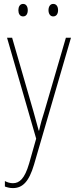

<svg xmlns="http://www.w3.org/2000/svg" viewBox="-20 -720 390 982"><path d="M74 -668C74 -651 81 -636 98 -636C114 -636 122 -649 122 -668C122 -686 114 -700 98 -700C81 -700 74 -684 74 -668ZM228 -668C228 -651 236 -636 252 -636C269 -636 277 -650 277 -668C277 -686 269 -700 252 -700C236 -700 228 -685 228 -668ZM16 -527 165 -11 129 116C106 195 79 217 46 217C32 217 18 213 5 206V234C19 239 31 242 46 242C95 242 128 210 154 122L343 -527H317L207 -150C196 -116 188 -89 180 -52H178C173 -71 169 -86 151 -150L42 -527Z"/></svg>

Font: Noto Sans Thai Cond Thin
Style: Regular
Weight: 100
Width: 3
Designer: Monotype Design Team
Foundry: Monotype Imaging Inc.
Version: Version 2.002